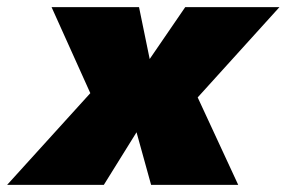

<svg xmlns="http://www.w3.org/2000/svg" viewBox="-89 -520 806 540"><path d="M-69 0 165 -258 56 -500H302L332 -354L432 -500H697L467 -246L581 0H336L295 -148L203 0Z"/></svg>

Font: Work Sans Black
Style: Italic
Weight: 900
Italic angle: -13°
Designer: Wei Huang
Foundry: Wei Huang
Version: Version 2.009; ttfautohint (v1.8.3)